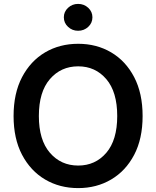

<svg xmlns="http://www.w3.org/2000/svg" viewBox="-20 -964 809 994"><path d="M384.8 9.8Q289.1 9.8 213.6 -34.7Q138.2 -79.1 94.2 -162.6Q50.3 -246.1 50.3 -363.3Q50.3 -481 94.2 -564.7Q138.2 -648.4 213.6 -692.9Q289.1 -737.3 384.8 -737.3Q480 -737.3 555.4 -692.9Q630.9 -648.4 674.6 -564.7Q718.3 -481 718.3 -363.3Q718.3 -245.6 674.6 -162.4Q630.9 -79.1 555.4 -34.7Q480 9.8 384.8 9.8ZM384.8 -106.9Q473.6 -106.9 530.3 -172.9Q586.9 -238.8 586.9 -363.3Q586.9 -488.3 530.3 -554.4Q473.6 -620.6 384.8 -620.6Q295.4 -620.6 238.3 -554.4Q181.2 -488.3 181.2 -363.3Q181.2 -239.3 238.3 -173.1Q295.4 -106.9 384.8 -106.9ZM384.3 -804.7Q354 -804.7 332.3 -825Q310.5 -845.2 310.5 -874.5Q310.5 -903.3 332.3 -923.6Q354 -943.8 384.3 -943.8Q415 -943.8 436.8 -923.6Q458.5 -903.3 458.5 -874.5Q458.5 -845.2 436.8 -825Q415 -804.7 384.3 -804.7Z"/></svg>

Font: Inter-SemiBold
Style: Regular
Weight: 600
Designer: Rasmus Andersson
Foundry: rsms
Version: Version 4.000;git-a52131595